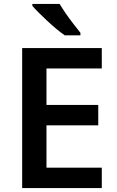

<svg xmlns="http://www.w3.org/2000/svg" viewBox="-20 -959 598 979"><path d="M499 0H93V-714H499V-610H217V-424H481V-320H217V-104H499ZM284 -939Q297 -917 316 -889.5Q335 -862 355 -836.5Q375 -811 390 -792V-779H310Q291 -792 267.5 -811.5Q244 -831 220.5 -853Q197 -875 177 -895Q157 -915 145 -929V-939Z"/></svg>

Font: Noto Sans Sundanese SemiBold
Style: Regular
Weight: 600
Version: Version 2.003